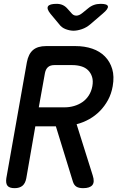

<svg xmlns="http://www.w3.org/2000/svg" viewBox="-20 -970 640 1000"><path d="M182 -411H317Q342 -411 366 -418Q390 -425 409.5 -438.5Q429 -452 442.5 -473Q456 -494 461 -521Q466 -549 459.5 -569.5Q453 -590 439 -604Q425 -618 403.5 -624.5Q382 -631 356 -631H263Q242 -631 230 -620.5Q218 -610 214 -589ZM164 -312 117 -42Q112 -15 97 -2.5Q82 10 56 10Q29 10 19 -2.5Q9 -15 13 -42L120 -646Q128 -689 152 -709.5Q176 -730 220 -730H373Q421 -730 460.5 -716.5Q500 -703 526.5 -676Q553 -649 564.5 -610.5Q576 -572 567 -521Q560 -481 542.5 -449Q525 -417 500.5 -392Q476 -367 445 -349.5Q414 -332 379 -323L463 -56Q474 -22 461 -6Q448 10 413 10Q391 10 378.5 2.5Q366 -5 360 -23L271 -312ZM275 -950Q293 -950 307 -943.5Q321 -937 332 -924L350 -904Q361 -889 376.5 -888.5Q392 -888 410 -903L437 -925Q452 -938 468.5 -944Q485 -950 504 -950Q539 -950 542 -937Q545 -924 515 -899L451 -844Q430 -826 406 -818Q382 -810 363 -810Q344 -810 322.5 -818Q301 -826 288 -844L243 -898Q222 -924 230 -937Q238 -950 275 -950Z"/></svg>

Font: Maple Mono NL Medium
Style: Italic
Weight: 500
Italic angle: -10°
Monospace: yes
Designer: subframe7536
Version: Version 7.000